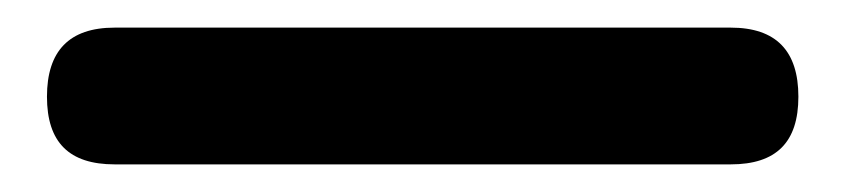

<svg xmlns="http://www.w3.org/2000/svg" viewBox="-20 44 612 139"><path d="M286 64H63C30 64 14 81 14 114C14 147 30 163 63 163H286H509C542 163 558 147 558 114C558 81 542 64 509 64Z"/></svg>

Font: GenSenRounded2 TW H
Style: Regular
Weight: 900
Version: Version 2.100;PS 2.1;hotconv 16.6.51;makeotf.lib2.5.65220 DE